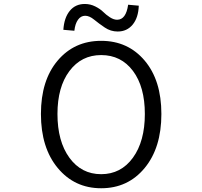

<svg xmlns="http://www.w3.org/2000/svg" viewBox="-20 -955 1040 987"><path d="M500 12.7Q363.3 12.7 276.9 -91.3Q190.4 -195.3 190.4 -369.1Q190.4 -542 276.4 -643.6Q362.3 -745.1 500 -745.1Q637.7 -745.1 723.6 -643.6Q809.6 -542 809.6 -369.1Q809.6 -195.3 723.6 -91.3Q637.7 12.7 500 12.7ZM724.6 -369.1Q724.6 -508.8 663.6 -590.3Q602.5 -671.9 500 -671.9Q398.4 -671.9 336.9 -589.8Q275.4 -507.8 275.4 -369.1Q275.4 -228.5 336.9 -144Q398.4 -59.6 500 -59.6Q601.6 -59.6 663.1 -144Q724.6 -228.5 724.6 -369.1ZM585 -793Q548.8 -793 518.6 -813.5Q488.3 -834 463.9 -854Q439.5 -874 418 -874Q395.5 -874 380.9 -853.5Q366.2 -833 362.3 -796.9L305.7 -801.8Q309.6 -863.3 338.4 -898.9Q367.2 -934.6 416 -934.6Q444.3 -934.6 469.7 -921.9Q495.1 -909.2 510.3 -894Q525.4 -878.9 544.9 -866.2Q564.5 -853.5 582 -853.5Q627.9 -853.5 638.7 -930.7L693.4 -925.8Q691.4 -864.3 662.1 -828.6Q632.8 -793 585 -793Z"/></svg>

Font: Gen Shin Gothic Monospace Normal
Style: Regular
Weight: 350
Designer: [Source Han Sans]
Ryoko NISHIZUKA  (kana & ideographs); Paul D. Hunt (Latin, Greek & Cyrillic); Wenlong ZHANG  (bopomofo
Version: Version 1.002.20150607